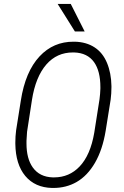

<svg xmlns="http://www.w3.org/2000/svg" viewBox="-20 -929 617 959"><path d="M477.1 -433.6Q480.5 -459 481.4 -486.3Q481.4 -489.7 481.4 -493.7Q481.4 -574.2 449.7 -618.7Q416.5 -665 350.1 -667Q346.7 -667 343.8 -667Q264.2 -667 211.9 -607.4Q157.7 -545.4 139.6 -429.7L115.2 -271L112.3 -225.6Q112.3 -218.8 112.3 -212.4Q112.3 -136.7 143.6 -92.8Q177.7 -44.9 243.7 -43Q247.1 -43 250 -43Q326.2 -43 377.9 -97.7Q431.6 -154.3 450.7 -265.6ZM240.2 9.8Q154.8 7.8 106.4 -50Q58.1 -107.9 56.6 -210.4Q56.6 -213.9 56.6 -217.3Q56.6 -248 60.5 -278.3L84 -426.3Q106.4 -571.3 177.7 -647.5Q246.6 -721.2 347.7 -720.7Q351.1 -720.7 354 -720.7Q411.1 -719.2 452.1 -692.6Q493.2 -666 514.4 -615Q535.6 -564 536.6 -499.5Q536.6 -496.1 536.6 -492.7Q536.6 -461.9 532.7 -431.6L507.8 -275.9Q492.2 -181.2 454.6 -116.2Q417 -51.3 362.8 -20Q311 9.8 246.1 9.8Q243.2 9.8 240.2 9.8ZM402.8 -772H354L268.1 -909.2H333.5Z"/></svg>

Font: MAUL Condensed Light Italic
Style: Light Italic
Weight: 300
Italic angle: -12°
Designer: MAUL
Version: Version 1.0; 2020; ttfautohint (v1.8.3)